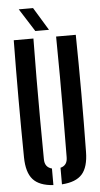

<svg xmlns="http://www.w3.org/2000/svg" viewBox="-63 -1004 547 1050"><g transform="rotate(-5 210.0 -479.0)"><path d="M39.5 -157Q37.5 -317 37.5 -478.8Q37.5 -640.5 39.5 -800H147.5Q146 -693.5 145.5 -581.2Q145 -469 145.5 -356.8Q146 -244.5 147 -138Q147 -115 157 -101.5Q167 -88 186.5 -83V8Q109 3 74.8 -35.8Q40.5 -74.5 39.5 -157ZM233.5 8V-83Q253 -88 262.5 -101.5Q272 -115 272 -138Q273 -244.5 273.5 -356.8Q274 -469 273.8 -581.2Q273.5 -693.5 272 -800H380Q382.5 -640.5 382.5 -478.8Q382.5 -317 380 -157Q379 -74.5 345 -35.8Q311 3 233.5 8ZM161.5 -840 81.5 -966H160L236.5 -840Z"/></g></svg>

Font: Big Shoulders Stencil Display Thin
Style: Bold
Weight: 700
Version: Version 2.001